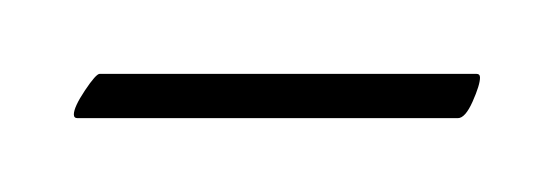

<svg xmlns="http://www.w3.org/2000/svg" viewBox="-20 -417 151 52"><path d="M1 -385Q0 -385 0 -386Q0 -388 3 -392.5Q6 -397 7 -397H109Q110 -397 110 -396Q110 -394 108 -389.5Q106 -385 104 -385Z"/></svg>

Font: Explora
Style: Regular
Weight: 400
Designer: Robert E. Leuschke
Foundry: Robert E. Leuschke
Version: Version 1.010